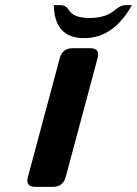

<svg xmlns="http://www.w3.org/2000/svg" viewBox="-20 -724 531 744"><path d="M116.7 0Q85.9 0 85.9 -24.4Q85.9 -29.8 88.4 -39.1L211.4 -498Q221.7 -537.1 261.2 -537.1H329.6Q360.4 -537.1 360.4 -512.7Q360.4 -507.3 357.9 -498L234.9 -39.1Q224.6 0 185.1 0ZM188.5 -704.1H214.8Q235.4 -704.1 246.6 -685.5Q264.6 -654.3 327.1 -654.3Q389.6 -654.3 425.8 -685.5Q448.2 -704.1 464.8 -704.1H491.2Q419.9 -576.2 305.7 -576.2Q191.4 -576.2 188.5 -704.1Z"/></svg>

Font: Cursive Sans
Style: Bold
Weight: 700
Italic angle: -15°
Designer: Wojciech Kalinowski "wmk69" (wmk69@o2.pl)
Foundry: Wojciech Kalinowski "wmk69" (wmk69@o2.pl)
Version: Wersja 3.1.0; 2022-02-18